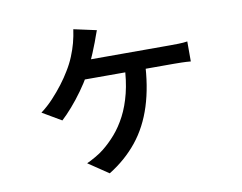

<svg xmlns="http://www.w3.org/2000/svg" viewBox="-77 -724 1154 917"><g transform="rotate(-10 500.0 -265.0)"><path d="M442 -595Q437 -580 431.5 -566.5Q426 -553 422 -540Q414 -519 402.5 -491Q391 -463 378.5 -436Q366 -409 355 -390Q337 -358 310.5 -321Q284 -284 256 -252Q228 -220 205 -199L113 -253Q145 -277 173 -307Q201 -337 224.5 -368Q248 -399 264 -426Q284 -458 297.5 -491Q311 -524 319 -554Q323 -569 326.5 -586.5Q330 -604 332 -619ZM332 -463Q346 -463 381.5 -463Q417 -463 463.5 -463Q510 -463 560.5 -463Q611 -463 656 -463Q701 -463 733.5 -463Q766 -463 775 -463Q792 -463 815.5 -463.5Q839 -464 858 -467V-370Q837 -372 813.5 -372.5Q790 -373 775 -373Q766 -373 733.5 -373Q701 -373 655.5 -373Q610 -373 559 -373Q508 -373 461 -373Q414 -373 377.5 -373Q341 -373 324 -373ZM642 -410Q637 -289 607 -194.5Q577 -100 521 -30.5Q465 39 384 89L286 23Q304 15 328.5 1Q353 -13 369 -26Q402 -52 432 -86.5Q462 -121 486 -167Q510 -213 525 -273Q540 -333 543 -410Z"/></g></svg>

Font: Noto Sans JP Thin Medium
Style: Regular
Weight: 500
Version: Version 2.004-H2;hotconv 1.0.118;makeotfexe 2.5.65603